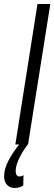

<svg xmlns="http://www.w3.org/2000/svg" viewBox="-84 -720 270 957"><path d="M-7.5 0 102.8 -700H166.8L55.8 0ZM16.2 -6.2 56.7 -3.1Q29 32.9 11.6 69.4Q-5.9 105.9 -5.9 132.9Q-5.9 145.1 -1 152.3Q3.9 159.6 12.2 159.6Q17.6 159.6 22.8 157.9Q28 156.2 33.1 153.5L31.9 204.3Q23.8 209.9 13.5 213.4Q3.1 216.9 -9.7 216.9Q-25.3 216.9 -37.5 210.2Q-49.6 203.4 -56.6 190.3Q-63.6 177.2 -63.6 159.6Q-63.6 123.8 -43.1 83.1Q-22.7 42.5 16.2 -6.2Z"/></svg>

Font: Georama
Style: Italic
Weight: 400
Width: 2
Italic angle: -9°
Designer: Jean-Baptiste Levee
Foundry: Production Type
Version: Version 1.000